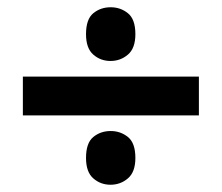

<svg xmlns="http://www.w3.org/2000/svg" viewBox="-20 -608 612 529"><path d="M43 -290V-397H528V-290ZM284.5 -99Q257 -99 237 -116.6Q217 -134.1 217 -172.8Q217 -214 237 -230.5Q257.1 -247 285 -247Q312 -247 332.5 -230.5Q353 -214 353 -172.8Q353 -134.1 332.5 -116.6Q312 -99 284.5 -99ZM284.5 -440Q257 -440 237 -457.6Q217 -475.1 217 -513.8Q217 -555 237 -571.5Q257.1 -588 285 -588Q312 -588 332.5 -571.5Q353 -555 353 -513.8Q353 -475.1 332.5 -457.6Q312 -440 284.5 -440Z"/></svg>

Font: Noto Sans Kannada
Style: Regular
Weight: 400
Designer: Jelle Bosma - Monotype Design Team
Foundry: Monotype Imaging Inc.
Version: Version 2.003